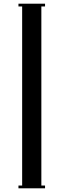

<svg xmlns="http://www.w3.org/2000/svg" viewBox="-20 -800 344 1040"><path d="M80 220V205H100V-765H80V-780H224V-765H204V205H224V220Z"/></svg>

Font: Copperplate CC
Style: Regular
Weight: 400
Designer: indestructible type*
Foundry: Cowboy Collective
Version: Version 1.000